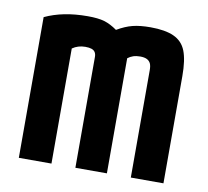

<svg xmlns="http://www.w3.org/2000/svg" viewBox="-65 -601 729 672"><g transform="rotate(10 300.0 -265.0)"><path d="M43 0V-500Q75 -515 112.5 -522.5Q150 -530 195 -530Q232 -530 254 -523.5Q276 -517 300 -500Q329 -517 355 -523.5Q381 -530 418 -530Q470 -530 501 -516Q532 -502 544.5 -470Q557 -438 557 -381V0H441V-382Q441 -397 437 -405.5Q433 -414 424 -418.5Q415 -423 400 -423Q386 -423 375.5 -419.5Q365 -416 356 -409V0H244V-394Q244 -404 240 -410.5Q236 -417 227.5 -420Q219 -423 205 -423Q179 -423 159 -409V0Z"/></g></svg>

Font: M PLUS Code Latin Expanded SemiBold
Style: Regular
Weight: 600
Width: 7
Designer: Coji Morishita
Foundry: UNDERFOREST DESIGN
Version: Version 1.002; ttfautohint (v1.8.3)